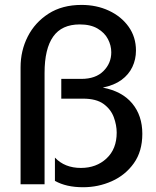

<svg xmlns="http://www.w3.org/2000/svg" viewBox="-20 -765 649 797"><path d="M325.2 12.2Q289.6 12.2 260.5 5.6Q231.4 -1 208 -14.2V-110.8Q248.5 -67.9 315.9 -67.9Q379.9 -67.9 422.1 -107.2Q464.4 -146.5 464.4 -214.4Q464.4 -245.6 452.4 -278.3Q440.4 -311 410.2 -333.3Q379.9 -355.5 324.7 -355.5H234.4V-437.5H317.4Q377 -437.5 409.4 -470Q441.9 -502.4 441.9 -547.9Q441.9 -576.2 428.2 -602.5Q414.6 -628.9 385.5 -646.2Q356.4 -663.6 311 -663.6Q236.3 -663.6 200.7 -613Q165 -562.5 165 -462.4V0H65.4V-485.8Q65.4 -554.7 95.2 -613.3Q125 -671.9 181.6 -708.3Q238.3 -744.6 318.4 -744.6Q380.9 -744.6 432.1 -720.7Q483.4 -696.8 513.9 -654.1Q544.4 -611.3 544.4 -555.2Q544.4 -518.6 529.5 -487.1Q514.6 -455.6 484.4 -433.3Q454.1 -411.1 406.7 -401.4Q486.8 -386.2 528.8 -335.7Q570.8 -285.2 570.8 -209.5Q570.8 -136.7 535.6 -87.4Q500.5 -38.1 444.3 -12.9Q388.2 12.2 325.2 12.2Z"/></svg>

Font: Schibsted Grotesk Medium
Style: Regular
Weight: 500
Designer: Bakken & Baeck AS, Henrik Kongsvoll
Foundry: Schibsted ASA
Version: Version 1.100;gftools[0.9.25]